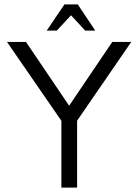

<svg xmlns="http://www.w3.org/2000/svg" viewBox="-20 -859 638 879"><path d="M261 0V-306L12 -667H99L310 -355L287 -361L494 -667H581L321 -289L333 -335V0ZM194 -719 275 -839H336L416 -719H370L305 -789L240 -719Z"/></svg>

Font: Maven Pro VF Beta
Style: Regular
Weight: 400
Designer: Joe Prince
Foundry: Joe Prince
Version: Version 2.002